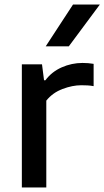

<svg xmlns="http://www.w3.org/2000/svg" viewBox="-20 -828 461 848"><path d="M76.5 0V-544H165.5L174.5 -473.5H180.5Q208.5 -511 252.5 -530.5Q296.5 -550 344.5 -550Q370 -550 393.5 -546V-447.5Q380.5 -450 366.8 -450.8Q353 -451.5 339 -451.5Q300 -451.5 256.2 -435Q212.5 -418.5 184.5 -383.5V0ZM182 -623.5 302.5 -808H421L284 -623.5Z"/></svg>

Font: Encode Sans SemiExpanded SemiExpanded Medium
Style: Regular
Weight: 500
Width: 6
Designer: Multiple Designers
Foundry: Impallari Type
Version: Version 3.000; ttfautohint (v1.8.3) -l 8 -r 50 -G 200 -x 14 